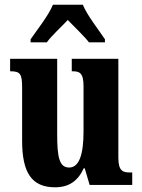

<svg xmlns="http://www.w3.org/2000/svg" viewBox="-20 -786 604 816"><path d="M110 -619V-606H179C198 -633 241 -672 268 -701C293 -675 344 -626 358 -606H426V-619C401 -657 350 -721 332 -766H205C187 -721 136 -657 110 -619ZM214 10C272 10 311 -16 336 -71H340L361 0H542V-53H533C503 -53 483 -58 483 -116V-536H285V-483H288C318 -483 335 -477 335 -419V-227C335 -134 318 -74 274 -74C232 -74 223 -118 223 -216V-536H23V-483H26C67 -483 74 -470 74 -413V-188C74 -53 114 10 214 10Z"/></svg>

Font: Noto Serif Devanagari ExtraCondensed ExtraBold
Style: Regular
Weight: 800
Width: 2
Designer: Universal Thirst, Indian Type Foundry and the Monotype Design Team
Foundry: Monotype Imaging Inc.
Version: Version 2.004